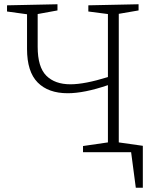

<svg xmlns="http://www.w3.org/2000/svg" viewBox="-20 -715 729 902"><path d="M538 -46 651 -30V167H618L596 0H370V-29L487 -46V-315Q376 -277 298 -277Q207 -277 157 -327.5Q107 -378 107 -485V-648L13 -661V-690L250 -695V-666L157 -649V-495Q157 -400 197.5 -359.5Q238 -319 311 -319Q378 -319 487 -353V-649L395 -661V-690L631 -695V-666L538 -650Z"/></svg>

Font: Bitter Pro Light
Style: Regular
Weight: 300
Designer: Sol Matas, and Bitter project Authors
Foundry: Sol Matas
Version: Version 1.010